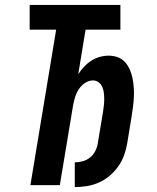

<svg xmlns="http://www.w3.org/2000/svg" viewBox="-20 -755 640 783"><path d="M285 8V-93Q301 -93 317.5 -97.5Q334 -102 347.5 -113Q361 -124 369 -140Q377 -156 379 -172L400 -298Q402 -311 403.5 -324.5Q405 -338 405 -351Q405 -364 403.5 -376.5Q402 -389 397 -400.5Q392 -412 382 -419.5Q372 -427 359 -427Q342 -427 326.5 -416.5Q311 -406 301 -390.5Q291 -375 286 -358Q281 -341 278 -325L224 0H104L209 -634H101V-735H471V-634H329L299 -452Q309 -468 322.5 -482.5Q336 -497 352.5 -507.5Q369 -518 387 -523Q405 -528 423 -528Q443 -528 460.5 -521.5Q478 -515 490 -501.5Q502 -488 509.5 -471Q517 -454 520.5 -435.5Q524 -417 525.5 -398Q527 -379 526 -359.5Q525 -340 522.5 -320.5Q520 -301 517 -282L499 -172Q495 -147 486.5 -123Q478 -99 463 -77.5Q448 -56 427.5 -38.5Q407 -21 383 -10.5Q359 0 334 4Q309 8 285 8Z"/></svg>

Font: Iosevka SS04 Extended
Style: Bold Italic
Weight: 700
Width: 7
Italic angle: -9°
Monospace: yes
Designer: Belleve Invis
Foundry: Belleve Invis
Version: Version 19.0.0; ttfautohint (v1.8.4)